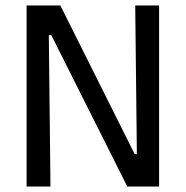

<svg xmlns="http://www.w3.org/2000/svg" viewBox="-20 -680 677 700"><path d="M77 0V-660H200L471 -118H479L473 -660H560V0H444L167 -552H158L164 0Z"/></svg>

Font: Bricolage Grotesque SemiCondensed
Style: Regular
Weight: 400
Width: 4
Designer: Mathieu Triay
Foundry: Atelier Triay
Version: Version 1.001;gftools[0.9.33.dev8+g029e19f]